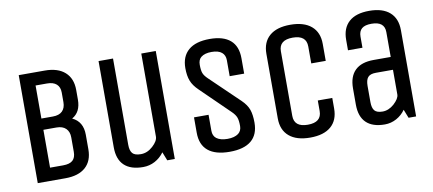

<svg xmlns="http://www.w3.org/2000/svg" viewBox="-65 -921 2647 1173"><g transform="rotate(-10 1258.5 -335.0)"><path d="M339.8 -149.9V-240.2Q339.8 -274.9 319.6 -294.9Q299.3 -314.9 261.2 -314.9H180.2V-80.1H261.2Q302.2 -80.1 321 -97.2Q339.8 -114.3 339.8 -149.9ZM330.1 -460V-520Q330.1 -553.7 309.8 -571.8Q289.6 -589.8 251 -589.8H180.2V-384.8H251Q290.5 -384.8 310.3 -404.5Q330.1 -424.3 330.1 -460ZM261.2 0H89.8V-669.9H251Q332 -669.9 376 -630.6Q419.9 -591.3 419.9 -520V-460Q419.9 -382.8 365.2 -352.1Q430.2 -321.8 430.2 -240.2V-149.9Q430.2 -77.6 386.5 -38.8Q342.8 0 261.2 0Z M939.9 0H893.1L872.1 -53.2Q848.6 -21 814.7 -2.9Q780.8 15.1 741.7 15.1Q664.6 15.1 624.8 -22.7Q585 -60.5 585 -134.8V-669.9H674.8V-134.8Q674.8 -98.1 689.5 -81.5Q704.1 -64.9 741.7 -64.9Q781.7 -64.9 815.9 -96.2Q850.1 -127.4 850.1 -154.8V-669.9H939.9Z M1099.6 -134.8V-230H1189.9V-130.9Q1189.9 -99.6 1210.9 -83Q1235.4 -64.9 1278.8 -64.9Q1322.3 -64.9 1346.7 -83Q1367.7 -99.6 1367.7 -128.9Q1367.7 -163.6 1360.8 -182.1Q1354 -200.7 1333 -221.2L1156.7 -393.1Q1124.5 -423.8 1112.1 -455.8Q1099.6 -487.8 1099.6 -535.2Q1099.6 -607.9 1144.8 -646.5Q1189.9 -685.1 1276.9 -685.1Q1360.8 -685.1 1404.3 -647.5Q1447.8 -609.9 1447.8 -535.2V-439.9H1357.9V-539.1Q1357.9 -569.8 1337.9 -586.9Q1316.9 -605 1273.9 -605Q1231.9 -605 1209 -586.9Q1189.9 -571.8 1189.9 -540Q1189.9 -505.9 1196.5 -488.3Q1203.1 -470.7 1224.6 -450.2L1403.8 -277.8Q1435.5 -247.1 1446.8 -215.3Q1458 -183.6 1458 -134.8Q1458 -60.1 1412.6 -22.5Q1367.2 15.1 1278.8 15.1Q1190.4 15.1 1145 -22.5Q1099.6 -60.1 1099.6 -134.8Z M1602.5 -134.8V-535.2Q1602.5 -607.4 1647.2 -646.2Q1691.9 -685.1 1776.4 -685.1Q1860.8 -685.1 1906.5 -646.2Q1952.1 -607.4 1952.1 -535.2V-430.2H1862.3V-535.2Q1862.3 -605 1777.3 -605Q1692.4 -605 1692.4 -535.2V-134.8Q1692.4 -64.9 1777.3 -64.9Q1862.3 -64.9 1862.3 -134.8V-200.2H1952.1V-134.8Q1952.1 -62.5 1907.5 -23.7Q1862.8 15.1 1778.3 15.1Q1693.8 15.1 1648.2 -23.7Q1602.5 -62.5 1602.5 -134.8Z M2347.2 -151.9V-305.2H2241.2Q2205.6 -305.2 2191.4 -288.3Q2177.2 -271.5 2177.2 -234.9V-134.8Q2177.2 -98.1 2191.4 -81.5Q2205.6 -64.9 2241.2 -64.9Q2278.3 -64.9 2312 -94.2Q2347.2 -126.5 2347.2 -151.9ZM2437 0H2390.1L2369.1 -53.2Q2346.7 -21.5 2313 -3.2Q2279.3 15.1 2241.2 15.1Q2165 15.1 2126 -22.7Q2086.9 -60.5 2086.9 -134.8V-234.9Q2086.9 -309.1 2126 -346.9Q2165 -384.8 2241.2 -384.8H2347.2V-539.1Q2347.2 -605 2266.1 -605Q2225.1 -605 2206.1 -588.6Q2187 -572.3 2187 -539.1V-470.2H2097.2V-535.2Q2097.2 -607.4 2140.1 -646.2Q2183.1 -685.1 2266.1 -685.1Q2349.1 -685.1 2393.1 -646.2Q2437 -607.4 2437 -535.2Z"/></g></svg>

Font: Unica One
Style: Bold
Weight: 400
Designer: Eduardo Rodriguez Tunni
Foundry: Eduardo Rodriguez Tunni
Version: Version 1.001